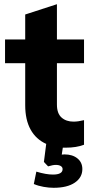

<svg xmlns="http://www.w3.org/2000/svg" viewBox="-20 -695 436 914"><path d="M251 -394V-197Q251 -155 273 -135.5Q295 -116 330 -116Q352 -116 380 -123V-6Q344 8 293 8H279L274 41Q279 40 287 40Q325 40 348.5 59Q372 78 372 110Q372 150 336 174.5Q300 199 235 199Q213 199 187.5 194.5Q162 190 141 181L153 122Q199 136 232 136Q278 136 278 110Q278 101 269.5 95.5Q261 90 245 90Q232 90 209 97L189 76L200 -10Q151 -32 125.5 -78.5Q100 -125 100 -194V-394H4V-507H100V-626L251 -675V-507H380V-394Z"/></svg>

Font: Muli ExtraBold
Style: Regular
Weight: 800
Designer: Vernon Adams
Foundry: Vernon Adams
Version: Version 2.000